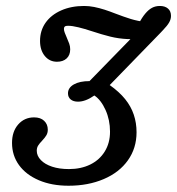

<svg xmlns="http://www.w3.org/2000/svg" viewBox="-20 -602 585 634"><path d="M19.7 -130.1Q19.7 -167.7 40.1 -191Q60.6 -214.4 92.6 -214.4Q113.9 -214.4 125.8 -203Q137.8 -191.7 137.8 -173.7Q137.8 -163.1 133 -155.1Q128.3 -147.2 119.5 -137.9Q110.2 -128.2 105.8 -121.1Q101.4 -113.9 101.4 -104.3Q101.4 -87.5 114.8 -73.5Q128.1 -59.6 152.1 -51.6Q176.1 -43.7 207.6 -43.7Q247.3 -43.7 278 -58.7Q308.7 -73.8 326 -101.9Q343.3 -129.9 343.3 -167.3Q343.3 -205.9 328.5 -238.9Q313.6 -271.9 291.6 -286.7Q262.5 -266.3 237.6 -266.3Q222.3 -266.3 213.4 -273.6Q204.5 -280.9 204.5 -293.8Q204.5 -312.3 223.9 -323.3Q243.3 -334.2 275.5 -334.2L434.4 -497.1L461.4 -480.1Q432.8 -471.6 402.2 -472.9Q371.6 -474.3 344.2 -481.1Q316.7 -487.9 282.2 -499.3Q260 -506.7 239.2 -511.8Q218.5 -516.9 204.5 -516.9Q197 -516.9 194.1 -514.4Q191.1 -511.9 191.1 -506.7Q191.1 -501 193.9 -493.7Q196.7 -486.4 199.9 -479.2Q205.5 -466.6 208.6 -457.8Q211.8 -449 211.8 -439.2Q211.8 -420 200.1 -409.1Q188.3 -398.1 168.2 -398.1Q143.5 -398.1 127.8 -417.3Q112.2 -436.5 112.2 -466.8Q112.2 -501 130.5 -527Q148.9 -553 182 -567.6Q215.1 -582.3 257.7 -582.3Q274.3 -582.3 290.9 -579Q307.4 -575.7 325.1 -570.1Q342.7 -564.4 359.1 -557.9Q388.3 -546.7 411.7 -539.4Q435.2 -532.2 462.5 -529L437.5 -522.6Q448.8 -544.3 459.8 -557.2Q470.7 -570.2 482 -576.2Q493.4 -582.3 508 -582.3Q524.7 -582.3 534.6 -573.8Q544.6 -565.4 544.6 -549.6Q544.6 -538.5 538.6 -528Q532.7 -517.4 517.7 -501.9Q514.8 -498.2 510.1 -493.8L342.3 -321.1Q373.9 -298.7 393.4 -274.5Q412.8 -250.3 421.8 -223.2Q430.9 -196.1 430.9 -165.2Q430.9 -112.8 402.4 -72.7Q374 -32.6 322.6 -10.7Q271.2 11.3 206.4 11.3Q150.7 11.3 108.4 -6.8Q66 -24.9 42.8 -56.8Q19.7 -88.7 19.7 -130.1Z"/></svg>

Font: Playfair Micro SmCond SmLight
Style: Italic
Weight: 360
Width: 4
Italic angle: -15.6°
Designer: Claus Eggers Sørensen
Foundry: Claus Eggers Sørensen
Version: Version 2.203;Glyphs 3.3 (3326)